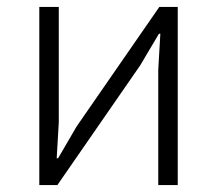

<svg xmlns="http://www.w3.org/2000/svg" viewBox="-20 -532 624 552"><path d="M93 -512H149V-180L143 -77H147L200 -168L438 -512H491V0H435V-332L441 -435H437L383 -344L145 0H93Z"/></svg>

Font: Plexus Sans Light
Style: Regular
Weight: 300
Version: Version 2.001;PS 002.001;hotconv 1.0.70;makeotf.lib2.5.58329